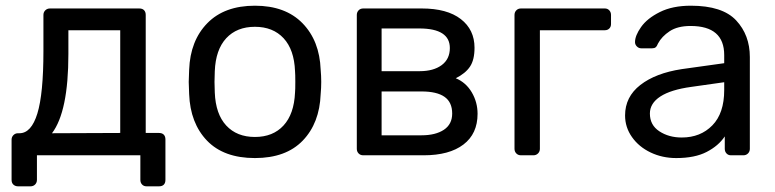

<svg xmlns="http://www.w3.org/2000/svg" viewBox="-20 -550 2746 680"><path d="M21 -55.2Q21 -64.9 27.6 -71.5Q34.2 -78.1 43.9 -78.1H48.8Q90.8 -78.1 112.3 -147.9Q133.8 -217.8 133.8 -369.1V-497.1Q133.8 -506.8 140.4 -513.4Q147 -520 157.2 -520H473.1Q484.4 -520 490.2 -513.9Q496.1 -507.8 496.1 -497.1V-79.1H543Q554.2 -79.1 560.1 -73Q565.9 -66.9 565.9 -56.2V86.9Q565.9 98.1 560.1 104Q554.2 109.9 543 109.9H499Q489.3 109.9 483.2 103.5Q477.1 97.2 477.1 86.9V0H110.8V86.9Q110.8 96.7 104.5 103.3Q98.1 109.9 87.9 109.9H43.9Q34.2 109.9 27.6 104Q21 98.1 21 86.9ZM164.1 -78.1 405.8 -79.1V-442.9H222.2V-358.9Q222.2 -154.8 164.1 -78.1Z M648.4 -259.8 649.9 -303.2Q653.8 -406.2 714.4 -468Q774.9 -529.8 882.8 -529.8Q990.7 -529.8 1051.3 -467.8Q1111.8 -405.8 1115.7 -303.2Q1117.7 -281.2 1117.7 -259.8Q1117.7 -238.8 1115.7 -216.8Q1111.8 -113.8 1052.2 -52Q992.7 9.8 882.8 9.8Q772.5 9.8 713.1 -52Q653.8 -113.8 649.9 -216.8ZM739.7 -259.8 740.7 -222.2Q743.7 -146 781.2 -105.5Q818.8 -64.9 882.8 -64.9Q946.8 -64.9 984.1 -105.5Q1021.5 -146 1024.9 -222.2Q1025.9 -231.9 1025.9 -259.8Q1025.9 -287.6 1024.9 -297.9Q1022 -374 984.4 -414.6Q946.8 -455.1 882.8 -455.1Q818.8 -455.1 781.2 -414.6Q743.7 -374 740.7 -297.9Z M1243.7 -22.9V-497.1Q1243.7 -506.8 1250 -513.4Q1256.3 -520 1266.6 -520H1473.6Q1563.5 -520 1612.1 -482.4Q1660.6 -444.8 1660.6 -380.9Q1660.6 -337.9 1644.5 -314Q1628.4 -290 1594.2 -272.9Q1630.4 -257.8 1650.9 -222.9Q1671.4 -188 1671.4 -147Q1671.4 -76.2 1621.3 -38.1Q1571.3 0 1480.5 0H1266.6Q1256.3 0 1250 -6.6Q1243.7 -13.2 1243.7 -22.9ZM1331.5 -70.8H1472.7Q1522.5 -70.8 1552 -90.3Q1581.5 -109.9 1581.5 -147.9Q1581.5 -188 1554.4 -207Q1527.3 -226.1 1472.7 -226.1H1331.5ZM1331.5 -297.9H1466.3Q1515.1 -297.9 1544.2 -319.3Q1573.2 -340.8 1573.2 -379.9Q1573.2 -448.7 1466.3 -449.2H1331.5Z M1802.2 -22.9V-497.1Q1802.2 -506.8 1808.6 -513.4Q1814.9 -520 1825.2 -520H2122.1Q2131.8 -520 2137.9 -513.4Q2144 -506.8 2144 -497.1V-464.8Q2144 -455.1 2137.9 -449Q2131.8 -442.9 2122.1 -442.9H1892.1V-22.9Q1892.1 -13.2 1885.5 -6.6Q1878.9 0 1869.1 0H1825.2Q1814.9 0 1808.6 -6.6Q1802.2 -13.2 1802.2 -22.9Z M2193.8 -141.1Q2193.8 -207 2247.8 -249Q2301.8 -291 2394.5 -305.2L2544.9 -326.2V-355Q2544.9 -458 2425.8 -458Q2379.9 -458 2351.8 -439.5Q2323.7 -420.9 2310.5 -396Q2306.6 -386.2 2302.2 -382.6Q2297.9 -378.9 2289.6 -378.9H2251Q2242.2 -378.9 2235.6 -385.5Q2229 -392.1 2229 -400.9Q2229 -423.8 2250.5 -454.3Q2272 -484.9 2316.9 -507.3Q2361.8 -529.8 2426.8 -529.8Q2538.6 -529.8 2587.2 -477.8Q2635.7 -425.8 2635.7 -348.1V-22.9Q2635.7 -13.2 2629.2 -6.6Q2622.6 0 2612.8 0H2568.8Q2559.1 0 2553 -6.6Q2546.9 -13.2 2546.9 -22.9V-66.9Q2524.9 -33.7 2482.9 -12Q2440.9 9.8 2375 9.8Q2325.7 9.8 2284.2 -10Q2242.7 -29.8 2218.3 -64.5Q2193.8 -99.1 2193.8 -141.1ZM2281.7 -147.9Q2281.7 -106.9 2315.2 -85Q2348.6 -63 2394.5 -63Q2460.9 -63 2502.9 -106Q2544.9 -148.9 2544.9 -231V-258.8L2427.7 -242.2Q2356 -232.4 2318.8 -208.3Q2281.7 -184.1 2281.7 -147.9Z"/></svg>

Font: Rubik AZ
Style: Regular
Weight: 400
Designer: Hubert and Fischer
Foundry: Hubert & Fischer
Version: Version 2.000